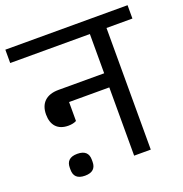

<svg xmlns="http://www.w3.org/2000/svg" viewBox="-148 -810 887 933"><g transform="rotate(-20 296.0 -344.0)"><path d="M135 10C175 10 192 -9 192 -41V-52C192 -84 175 -103 135 -103C95 -103 78 -84 78 -52V-41C78 -9 95 10 135 10ZM142 -246C158 -246 173 -249 184 -255V-353H392V0H478V-629H612V-698H-20V-629H392V-426H156C92 -426 58 -392 58 -334C58 -280 86 -246 142 -246Z"/></g></svg>

Font: IBM Plex Devanagari Text
Style: Regular
Weight: 450
Designer: Mike Abbink, Paul van der Laan, Pieter van Rosmalen, Erin McLaughlin
Foundry: Bold Monday
Version: Version 1.0